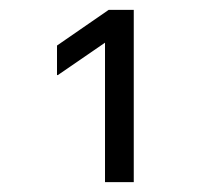

<svg xmlns="http://www.w3.org/2000/svg" viewBox="-20 -870 423 390"><path d="M193.3 -500V-783.3L97.5 -717.5H95.8V-777.5L200.8 -850H251.7V-500Z"/></svg>

Font: Funnel Sans Light
Style: Regular
Weight: 300
Designer: NORD ID, Kristian Moeller
Foundry: Dicotype
Version: Version 1.000